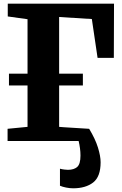

<svg xmlns="http://www.w3.org/2000/svg" viewBox="-20 -763 658 1039"><path d="M21 0V-66L129 -76.5V-300.5H28.5V-364.5H129V-659L22 -674V-743H597L596 -450H508L477 -660L300 -671V-364.5H428.5V-300.5H300V-76.5L325.5 -74.5L462.5 -66Q495.5 -11.5 510 35.2Q524.5 82 524.5 115Q524.5 193.5 483.8 224.8Q443 256 375.5 256Q358.5 256 338 252Q317.5 248 304.5 242V150Q315 153 328 154.5Q341 156 347.5 156Q380.5 156 398 140.2Q415.5 124.5 415.5 79Q415.5 59.5 412.8 39Q410 18.5 405.5 0Z"/></svg>

Font: Merriweather Black
Style: Regular
Weight: 900
Designer: Eben Sorkin
Foundry: Eben Sorkin
Version: Version 2.200;gftools[0.9.31]